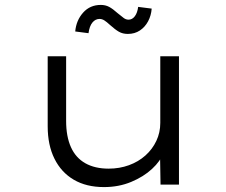

<svg xmlns="http://www.w3.org/2000/svg" viewBox="-20 -751 921 781"><path d="M403 10Q331 10 280 -20Q229 -50 201.5 -105.5Q174 -161 174 -237V-522H249V-259Q249 -196 268.5 -152.5Q288 -109 327 -87Q366 -65 422 -65Q466 -65 504.5 -79Q543 -93 571.5 -118.5Q600 -144 616 -178Q632 -212 632 -251V-522H708V0H633L631 -121L644 -128Q633 -96 598.5 -64Q564 -32 513.5 -11Q463 10 403 10ZM500 -613Q479 -613 463.5 -622Q448 -631 428 -649Q414 -662 404.5 -668Q395 -674 385 -674Q368 -674 356 -659.5Q344 -645 340 -616L286 -623Q290 -668 318 -699.5Q346 -731 390 -731Q409 -731 424 -723Q439 -715 459 -697Q474 -685 483 -678Q492 -671 503 -671Q518 -671 528.5 -685Q539 -699 542 -723L597 -716Q595 -688 582.5 -664.5Q570 -641 549 -627Q528 -613 500 -613Z"/></svg>

Font: Lexend Tera Light
Style: Regular
Weight: 300
Designer: Bonnie Shaver-Troup, Thomas Jockin
Foundry: Lexend
Version: Version 1.007